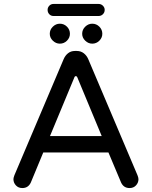

<svg xmlns="http://www.w3.org/2000/svg" viewBox="-20 -975 769 972"><path d="M251 -894Q238 -894 229.5 -903Q221 -912 221 -925Q221 -937 229.5 -946Q238 -955 251 -955H479Q492 -955 501 -946Q510 -937 510 -925Q510 -912 501 -903Q492 -894 479 -894ZM283 -754Q263 -754 247.5 -769Q232 -784 232 -804Q232 -825 247.5 -840Q263 -855 283 -855Q304 -855 319 -840Q334 -825 334 -804Q334 -784 319 -769Q304 -754 283 -754ZM447 -754Q427 -754 411.5 -769Q396 -784 396 -804Q396 -825 411.5 -840Q427 -855 447 -855Q468 -855 483 -840Q498 -825 498 -804Q498 -784 483 -769Q468 -754 447 -754ZM93 -23Q73 -23 60.5 -36.5Q48 -50 48 -68Q48 -75 53 -88L302 -675Q310 -694 324.5 -705.5Q339 -717 359 -717H369Q389 -717 404 -705.5Q419 -694 427 -675L676 -88Q681 -75 681 -68Q681 -50 668.5 -36.5Q656 -23 636 -23Q606 -23 593 -51L529 -203H199L136 -51Q123 -23 93 -23ZM233 -286H495L372 -582Q369 -590 363.5 -589.5Q358 -589 356 -582Z"/></svg>

Font: Huninn
Style: Regular
Weight: 400
Designer: justfont
Foundry: justfont
Version: Version 1.003